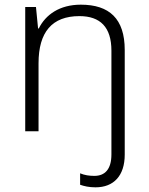

<svg xmlns="http://www.w3.org/2000/svg" viewBox="-20 -562 636 822"><path d="M389 240C467 240 514 190 514 100V-348C514 -482 448 -542 326 -542C235 -542 175 -499 146 -440H143L134 -532H88V0H145V-291C145 -425 203 -493 320 -493C409 -493 457 -446 457 -345V99C457 163 429 191 384 191C362 191 342 188 323 180V229C340 235 361 240 389 240Z"/></svg>

Font: Noto Sans Gujarati UI Light
Style: Regular
Weight: 300
Designer: Jelle Bosma - Monotype Design Team, Universal Thirst
Foundry: Monotype Imaging Inc.
Version: Version 2.106